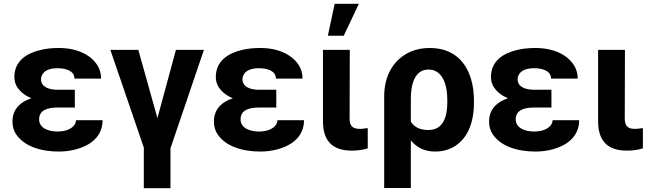

<svg xmlns="http://www.w3.org/2000/svg" viewBox="-20 -792 3454 1016"><path d="M285 -223H376V-317H285C238 -317 197 -332 197 -373C197 -380 199 -387 202 -394C214 -420 245 -431 284 -431C327 -431 374 -418 374 -376H515C515 -401 509 -424 497 -444C461 -503 387 -538 292 -538C257 -538 225 -535 196 -528C123 -511 56 -471 56 -384C56 -327 101 -291 146 -272C91 -254 46 -217 46 -149C46 -124 52 -101 65 -82C105 -21 190 10 292 10C353 10 411 -6 450 -30C490 -54 523 -95 523 -156H382C382 -148 380 -141 376 -134C360 -109 326 -96 284 -96C237 -96 187 -114 187 -160C187 -210 232 -223 285 -223Z M813 -167 712 -528H564L741 -11V204H882V-7L1059 -528H911Z M1351 -223H1442V-317H1351C1304 -317 1263 -332 1263 -373C1263 -380 1265 -387 1268 -394C1280 -420 1311 -431 1350 -431C1393 -431 1440 -418 1440 -376H1581C1581 -401 1575 -424 1563 -444C1527 -503 1453 -538 1358 -538C1323 -538 1291 -535 1262 -528C1189 -511 1122 -471 1122 -384C1122 -327 1167 -291 1212 -272C1157 -254 1112 -217 1112 -149C1112 -124 1118 -101 1131 -82C1171 -21 1256 10 1358 10C1419 10 1477 -6 1516 -30C1556 -54 1589 -95 1589 -156H1448C1448 -148 1446 -141 1442 -134C1426 -109 1392 -96 1350 -96C1303 -96 1253 -114 1253 -160C1253 -210 1298 -223 1351 -223Z M1841 5C1875 5 1901 1 1926 -7V-114L1908 -112C1901 -111 1894 -110 1885 -110C1846 -110 1830 -125 1830 -165L1831 -528H1689V-150C1689 -47 1739 5 1841 5ZM1751 -772 1715 -603H1799L1879 -772Z M2284 10C2317 10 2346 3 2372 -10C2449 -49 2488 -134 2488 -250V-260C2488 -301 2483 -338 2473 -372C2445 -468 2377 -538 2254 -538C2217 -538 2184 -532 2154 -519C2070 -483 2013 -401 2013 -282V203H2154V-49C2184 -14 2222 10 2284 10ZM2247 -104C2202 -104 2171 -120 2154 -148V-270C2154 -344 2174 -424 2247 -424C2265 -424 2280 -420 2293 -411C2333 -384 2347 -327 2347 -260V-250C2347 -172 2324 -104 2247 -104Z M2807 -223H2898V-317H2807C2760 -317 2719 -332 2719 -373C2719 -380 2721 -387 2724 -394C2736 -420 2767 -431 2806 -431C2849 -431 2896 -418 2896 -376H3037C3037 -401 3031 -424 3019 -444C2983 -503 2909 -538 2814 -538C2779 -538 2747 -535 2718 -528C2645 -511 2578 -471 2578 -384C2578 -327 2623 -291 2668 -272C2613 -254 2568 -217 2568 -149C2568 -124 2574 -101 2587 -82C2627 -21 2712 10 2814 10C2875 10 2933 -6 2972 -30C3012 -54 3045 -95 3045 -156H2904C2904 -148 2902 -141 2898 -134C2882 -109 2848 -96 2806 -96C2759 -96 2709 -114 2709 -160C2709 -210 2754 -223 2807 -223Z M3297 5C3331 5 3357 1 3382 -7V-114L3364 -112C3357 -111 3350 -110 3341 -110C3302 -110 3286 -125 3286 -165L3287 -528H3145V-150C3145 -47 3195 5 3297 5Z"/></svg>

Font: Asimov
Style: Regular
Weight: 500
Designer: Google
Version: Version 2.000980; 2014